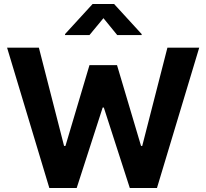

<svg xmlns="http://www.w3.org/2000/svg" viewBox="-20 -947 1039 967"><path d="M15.6 -707H175.8L302.7 -211.9H309.6L430.7 -619.1H569.3L690.4 -211.9H696.3L823.2 -707H983.4L770.5 0H633.8L502.9 -405.3H497.1L366.2 0H228.5ZM501 -855.5 430.7 -770.5H307.6V-775.4L446.3 -926.8H554.7L693.4 -775.4V-770.5H570.3Z"/></svg>

Font: Pretendard GOV
Style: Bold
Weight: 700
Designer: Base glyphs from Inter by Rasmus Andersson; Hangeul glyphs from Noto Sans CJK(Source Han Sans) by Jang Soo-young and Kan
Foundry: Kil Hyung-jin
Version: Version 1.309